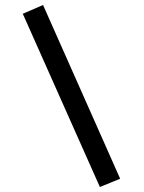

<svg xmlns="http://www.w3.org/2000/svg" viewBox="-20 -733 577 767"><path d="M460 -19 379 14 71 -678 152 -713Z"/></svg>

Font: TypoPRO Titillium Text
Style: 400 wt
Weight: 400
Designer: Accademia di Belle Arti di Urbino and others
Foundry: Accademia di Belle Arti di Urbino and others.
Version: Version 25.000